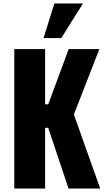

<svg xmlns="http://www.w3.org/2000/svg" viewBox="-20 -1095 612 1115"><path d="M63 0V-810H242V-489H260L379 -810H557L409 -430L562 0H378L260 -353H242V0ZM233 -874 296 -1075H462L336 -874Z"/></svg>

Font: Oswald
Style: Bold
Weight: 700
Designer: Vernon Adams
Foundry: Vernon Adams
Version: Version 4.103;gftools[0.9.33.dev8+g029e19f]